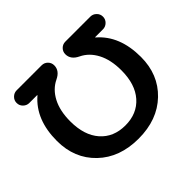

<svg xmlns="http://www.w3.org/2000/svg" viewBox="-166 -950 1179 1179"><g transform="rotate(-45 424.0 -360.0)"><path d="M104 -620Q82 -620 65.5 -636Q49 -652 49 -675Q49 -698 65.5 -714Q82 -730 104 -730H321Q344 -730 360 -714Q376 -698 376 -675Q376 -629 324 -604Q267 -577 234.5 -515Q202 -453 202 -362Q202 -241 262 -173Q322 -105 424 -105Q526 -105 586 -173Q646 -241 646 -362Q646 -453 613.5 -515Q581 -577 524 -604Q472 -629 472 -675Q472 -698 488 -714Q504 -730 527 -730H744Q766 -730 782.5 -714Q799 -698 799 -675Q799 -652 782.5 -636Q766 -620 744 -620H676Q675 -620 675 -619Q675 -617 676 -617Q789 -520 789 -335Q789 -183 688.5 -86.5Q588 10 424 10Q260 10 159.5 -86.5Q59 -183 59 -335Q59 -520 172 -617Q173 -617 173 -619Q173 -620 172 -620Z"/></g></svg>

Font: Rounded Mplus 1c Bold
Style: Bold
Weight: 700
Version: Version 1.059.20150529